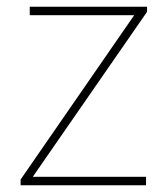

<svg xmlns="http://www.w3.org/2000/svg" viewBox="-20 -548 496 568"><path d="M412 0V-25H77L415 -513V-528H68V-503H377L41 -17V0Z"/></svg>

Font: Noto Sans Arabic UI Th
Style: Regular
Weight: 100
Designer: Monotype Design Team, Nadine Chahine and Nizar Qandah
Foundry: Monotype Imaging Inc.
Version: Version 2.010